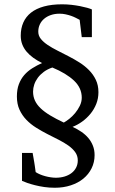

<svg xmlns="http://www.w3.org/2000/svg" viewBox="-20 -757 540 899"><path d="M362.8 -299.8Q362.8 -345.2 326.7 -379.4Q290.5 -413.6 225.1 -440.9Q202.1 -433.1 185.3 -420.7Q168.5 -408.2 157.2 -393.1Q146 -377.9 140.4 -361.3Q134.8 -344.7 134.8 -328.1Q134.8 -305.2 143.6 -286.1Q152.3 -267.1 170.2 -250Q188 -232.9 215.1 -216.6Q242.2 -200.2 278.8 -183.1Q289.6 -189 304.2 -200.4Q318.8 -211.9 331.8 -227.5Q344.7 -243.2 353.8 -261.7Q362.8 -280.3 362.8 -299.8ZM440.9 -325.2Q440.9 -295.9 430.7 -270.3Q420.4 -244.6 403.3 -223.9Q386.2 -203.1 364.5 -187.5Q342.8 -171.9 319.8 -163.1Q341.8 -152.8 360.6 -140.1Q379.4 -127.4 393.3 -111.1Q407.2 -94.7 415 -74.7Q422.9 -54.7 422.9 -30.8Q422.9 2.9 408.9 31Q395 59.1 370.4 79.3Q345.7 99.6 311.5 110.8Q277.3 122.1 236.8 122.1Q210.9 122.1 187.3 118.7Q163.6 115.2 143.6 110.1Q123.5 105 107.9 99.6Q92.3 94.2 83 89.8V-41H132.8Q134.3 -31.7 135.3 -26.4Q136.2 -21 137 -16.8Q137.7 -12.7 138.4 -8.3Q139.2 -3.9 140.4 2.9Q141.6 9.8 143.1 20.5Q144.5 31.2 147 48.8Q155.8 54.7 167.5 59.6Q179.2 64.5 191.9 67.9Q204.6 71.3 217.3 73.2Q230 75.2 241.2 75.2Q263.2 75.2 282 69.6Q300.8 64 314.7 53.5Q328.6 43 336.4 27.8Q344.2 12.7 344.2 -5.9Q344.2 -27.8 332 -44.7Q319.8 -61.5 299.8 -75.7Q279.8 -89.8 254.2 -102.8Q228.5 -115.7 201.7 -129.4Q174.8 -143.1 149.2 -159.2Q123.5 -175.3 103.5 -196Q83.5 -216.8 71.3 -243.4Q59.1 -270 59.1 -305.2Q59.1 -338.4 68.4 -362.8Q77.6 -387.2 93.5 -405.5Q109.4 -423.8 130.9 -437.3Q152.3 -450.7 176.8 -461.9Q154.3 -473.1 136 -486.3Q117.7 -499.5 104.5 -515.1Q91.3 -530.8 84.2 -549.3Q77.1 -567.9 77.1 -589.8Q77.1 -624 89.1 -651.4Q101.1 -678.7 125.2 -697.8Q149.4 -716.8 185.8 -726.8Q222.2 -736.8 271 -736.8Q293 -736.8 314.5 -734.4Q335.9 -731.9 354.7 -728.3Q373.5 -724.6 388.2 -720.5Q402.8 -716.3 410.2 -712.9V-583H362.8L353 -664.1Q344.7 -668.5 334.7 -673.6Q324.7 -678.7 312.7 -682.9Q300.8 -687 287.4 -689.9Q273.9 -692.9 258.8 -692.9Q236.3 -692.9 218 -686.5Q199.7 -680.2 186.5 -668.9Q173.3 -657.7 166.3 -642.3Q159.2 -627 159.2 -608.9Q159.2 -589.8 171.4 -574.7Q183.6 -559.6 203.4 -546.4Q223.1 -533.2 248.3 -520.5Q273.4 -507.8 300 -494.1Q326.7 -480.5 351.8 -464.6Q377 -448.7 396.7 -428.7Q416.5 -408.7 428.7 -383.3Q440.9 -357.9 440.9 -325.2Z"/></svg>

Font: BabelStone Ogham Bound
Style: Italic
Weight: 400
Italic angle: -30°
Designer: Andrew West
Foundry: BabelStone
Version: Version 2.02 March 14, 2022